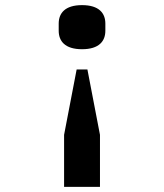

<svg xmlns="http://www.w3.org/2000/svg" viewBox="-20 -547 640 749"><path d="M370 182V-21L321 -276H279L230 -21V182ZM300 -355C367 -355 391 -387 391 -427V-455C391 -495 367 -527 300 -527C233 -527 209 -495 209 -455V-427C209 -387 233 -355 300 -355Z"/></svg>

Font: IBM Mono SemiBold
Style: Regular
Weight: 600
Monospace: yes
Designer: Mike Abbink, Paul van der Laan, Pieter van Rosmalen
Foundry: Bold Monday
Version: Version 2.3